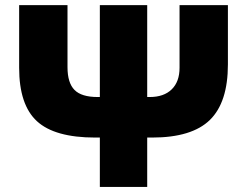

<svg xmlns="http://www.w3.org/2000/svg" viewBox="-20 -734 970 754"><path d="M558.1 0H372.1V-193.8H354Q194.8 -193.8 125 -258.1Q55.2 -322.3 55.2 -467.8V-713.9H245.1V-470.2Q245.1 -408.7 272.5 -380.9Q299.8 -353 363.8 -353H372.1V-713.9H558.1V-353H567.9Q623.5 -353 654.3 -383.1Q685.1 -413.1 685.1 -467.8V-713.9H875V-481Q875 -332 804.2 -262.9Q733.4 -193.8 577.1 -193.8H558.1Z"/></svg>

Font: Black Ops One [rus by aLiNcE]
Style: Regular
Weight: 400
Designer: James Grieshaber
Foundry: James Grieshaber
Version: Version 1.002;May 25, 2024;FontCreator 13.0.0.2680 64-bit